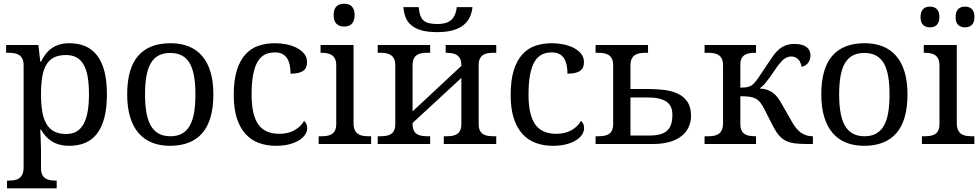

<svg xmlns="http://www.w3.org/2000/svg" viewBox="-20 -780 5311 1040"><path d="M337.9 -481.9Q298.8 -481.9 272.7 -469Q246.6 -456.1 231 -429.7Q215.3 -403.3 208.7 -363.3Q202.1 -323.2 202.1 -269Q202.1 -216.8 208.7 -176.8Q215.3 -136.7 231.2 -109.4Q247.1 -82 273.2 -68.1Q299.3 -54.2 338.9 -54.2Q372.1 -54.2 395.3 -68.1Q418.5 -82 433.3 -109.4Q448.2 -136.7 455.1 -177Q461.9 -217.3 461.9 -270Q461.9 -323.2 455.1 -363Q448.2 -402.8 433.3 -429.2Q418.5 -455.6 394.8 -468.8Q371.1 -481.9 337.9 -481.9ZM559.1 -269Q559.1 -196.8 545.7 -144Q532.2 -91.3 506.3 -57.1Q480.5 -22.9 442.4 -6.6Q404.3 9.8 355 9.8Q326.2 9.8 302.7 3.4Q279.3 -2.9 260.5 -14.6Q241.7 -26.4 227.3 -42.5Q212.9 -58.6 202.1 -78.1H198.2Q199.2 -52.2 200.2 -29.8Q200.7 -20.5 200.9 -10.5Q201.2 -0.5 201.4 8.3Q201.7 17.1 201.9 24.2Q202.1 31.2 202.1 35.2V130.9Q202.1 152.8 208.7 166.3Q215.3 179.7 226.6 186.8Q237.8 193.8 252.7 196Q267.6 198.2 284.2 198.2H287.1V240.2H18.1V198.2H25.9Q43 198.2 57.9 195.8Q72.8 193.4 83.7 185.8Q94.7 178.2 101.3 163.8Q107.9 149.4 107.9 126V-425.8Q107.9 -447.8 101.3 -461.2Q94.7 -474.6 83.5 -481.9Q72.3 -489.3 57.4 -491.7Q42.5 -494.1 25.9 -494.1H13.2V-536.1H188L198.2 -445.8H202.1Q213.4 -468.8 227.5 -487.3Q241.7 -505.9 260.3 -518.8Q278.8 -531.7 302.2 -538.8Q325.7 -545.9 355 -545.9Q404.3 -545.9 442.4 -529.5Q480.5 -513.2 506.3 -479.2Q532.2 -445.3 545.7 -393.1Q559.1 -340.8 559.1 -269Z M1135.7 -269Q1135.7 -127.9 1075.9 -59.1Q1016.1 9.8 900.9 9.8Q846.7 9.8 803.7 -7.3Q760.7 -24.4 730.7 -59.1Q700.7 -93.8 684.8 -146.2Q668.9 -198.7 668.9 -269Q668.9 -409.2 728.3 -477.5Q787.6 -545.9 903.8 -545.9Q958 -545.9 1001 -529.1Q1043.9 -512.2 1074 -477.8Q1104 -443.4 1119.9 -391.4Q1135.7 -339.4 1135.7 -269ZM765.6 -269Q765.6 -213.4 772.9 -170.9Q780.3 -128.4 796.6 -99.9Q813 -71.3 839.1 -56.6Q865.2 -42 902.8 -42Q940.4 -42 966.3 -56.6Q992.2 -71.3 1008.3 -99.9Q1024.4 -128.4 1031.5 -170.9Q1038.6 -213.4 1038.6 -269Q1038.6 -324.7 1031.2 -366.7Q1023.9 -408.7 1007.8 -436.8Q991.7 -464.8 965.6 -479Q939.5 -493.2 901.9 -493.2Q864.3 -493.2 838.4 -479Q812.5 -464.8 796.4 -436.8Q780.3 -408.7 772.9 -366.7Q765.6 -324.7 765.6 -269Z M1474.1 9.8Q1424.3 9.8 1382.3 -5.6Q1340.3 -21 1310.1 -54.2Q1279.8 -87.4 1262.9 -139.4Q1246.1 -191.4 1246.1 -265.1Q1246.1 -345.2 1262.9 -399.2Q1279.8 -453.1 1309.8 -485.8Q1339.8 -518.6 1380.6 -532.2Q1421.4 -545.9 1468.8 -545.9Q1500 -545.9 1531 -539.8Q1562 -533.7 1586.9 -521Q1611.8 -508.3 1627.4 -489Q1643.1 -469.7 1643.1 -443.8Q1643.1 -409.2 1620.6 -395Q1598.1 -380.9 1553.7 -380.9Q1553.7 -404.3 1549.8 -425.3Q1545.9 -446.3 1536.4 -462.2Q1526.9 -478 1510.5 -487.1Q1494.1 -496.1 1468.8 -496.1Q1439.9 -496.1 1416.7 -485.4Q1393.6 -474.6 1377 -448.2Q1360.4 -421.9 1351.6 -377.4Q1342.8 -333 1342.8 -266.1Q1342.8 -159.7 1378.2 -107.4Q1413.6 -55.2 1494.1 -55.2Q1540.5 -55.2 1575.2 -74.7Q1609.9 -94.2 1627 -125Q1634.3 -119.1 1639.2 -109.4Q1644 -99.6 1644 -85.9Q1644 -68.8 1633.3 -51.8Q1622.6 -34.7 1601.3 -21Q1580.1 -7.3 1548.3 1.2Q1516.6 9.8 1474.1 9.8Z M1719.2 -42Q1735.8 -42 1750.7 -44.2Q1765.6 -46.4 1776.9 -53.2Q1788.1 -60.1 1794.7 -73.5Q1801.3 -86.9 1801.3 -108.9V-425.8Q1801.3 -447.8 1794.7 -461.2Q1788.1 -474.6 1776.9 -481.9Q1765.6 -489.3 1750.7 -491.7Q1735.8 -494.1 1719.2 -494.1H1716.3V-536.1H1895V-113.8Q1895 -90.3 1901.6 -76.2Q1908.2 -62 1919.2 -54.4Q1930.2 -46.9 1945.3 -44.4Q1960.4 -42 1977.1 -42H1990.2V0H1706.1V-42ZM1787.1 -698.2Q1787.1 -715.8 1791.5 -727.5Q1795.9 -739.3 1803.7 -746.6Q1811.5 -753.9 1821.8 -756.8Q1832 -759.8 1844.2 -759.8Q1856 -759.8 1866.2 -756.8Q1876.5 -753.9 1884 -746.6Q1891.6 -739.3 1896.2 -727.5Q1900.9 -715.8 1900.9 -698.2Q1900.9 -680.7 1896.2 -668.9Q1891.6 -657.2 1884 -649.9Q1876.5 -642.6 1866.2 -639.4Q1856 -636.2 1844.2 -636.2Q1832 -636.2 1821.8 -639.4Q1811.5 -642.6 1803.7 -649.9Q1795.9 -657.2 1791.5 -668.9Q1787.1 -680.7 1787.1 -698.2Z M2668 -536.1V-494.1H2654.8Q2638.2 -494.1 2623.3 -491.9Q2608.4 -489.7 2597.2 -482.7Q2585.9 -475.6 2579.3 -462.2Q2572.8 -448.7 2572.8 -426.8V-108.9Q2572.8 -86.9 2579.3 -73.5Q2585.9 -60.1 2597.2 -53.2Q2608.4 -46.4 2623.3 -44.2Q2638.2 -42 2654.8 -42H2668V0H2383.8V-42H2397Q2413.6 -42 2428.5 -44.2Q2443.4 -46.4 2454.6 -53.2Q2465.8 -60.1 2472.4 -73.5Q2479 -86.9 2479 -108.9V-357.9L2214.8 -113.8V-108.9Q2214.8 -86.9 2221.4 -73.5Q2228 -60.1 2239.3 -53.2Q2250.5 -46.4 2265.4 -44.2Q2280.3 -42 2296.9 -42H2310.1V0H2025.9V-42H2039.1Q2055.7 -42 2070.6 -44.2Q2085.4 -46.4 2096.7 -53.2Q2107.9 -60.1 2114.5 -73.5Q2121.1 -86.9 2121.1 -108.9V-425.8Q2121.1 -447.8 2114.5 -461.2Q2107.9 -474.6 2096.7 -481.9Q2085.4 -489.3 2070.6 -491.7Q2055.7 -494.1 2039.1 -494.1H2025.9V-536.1H2310.1V-494.1H2296.9Q2280.3 -494.1 2265.4 -491.9Q2250.5 -489.7 2239.3 -482.7Q2228 -475.6 2221.4 -462.2Q2214.8 -448.7 2214.8 -426.8V-176.8L2479 -422.9V-425.8Q2479 -447.8 2472.4 -461.2Q2465.8 -474.6 2454.6 -481.9Q2443.4 -489.3 2428.5 -491.7Q2413.6 -494.1 2397 -494.1H2394V-536.1ZM2539.1 -741.2Q2536.1 -710.9 2524.2 -686Q2512.2 -661.1 2489.5 -643.3Q2466.8 -625.5 2432.4 -615.7Q2397.9 -606 2349.1 -606Q2298.8 -606 2264.6 -615.2Q2230.5 -624.5 2209 -642.1Q2187.5 -659.7 2177.5 -684.8Q2167.5 -710 2165 -741.2H2248Q2250.5 -713.4 2257.1 -695.6Q2263.7 -677.7 2275.9 -667.7Q2288.1 -657.7 2306.6 -653.8Q2325.2 -649.9 2351.1 -649.9Q2372.6 -649.9 2390.4 -654.5Q2408.2 -659.2 2421.4 -669.7Q2434.6 -680.2 2442.9 -697.8Q2451.2 -715.3 2454.1 -741.2Z M2974.1 9.8Q2924.3 9.8 2882.3 -5.6Q2840.3 -21 2810.1 -54.2Q2779.8 -87.4 2762.9 -139.4Q2746.1 -191.4 2746.1 -265.1Q2746.1 -345.2 2762.9 -399.2Q2779.8 -453.1 2809.8 -485.8Q2839.8 -518.6 2880.6 -532.2Q2921.4 -545.9 2968.8 -545.9Q3000 -545.9 3031 -539.8Q3062 -533.7 3086.9 -521Q3111.8 -508.3 3127.4 -489Q3143.1 -469.7 3143.1 -443.8Q3143.1 -409.2 3120.6 -395Q3098.1 -380.9 3053.7 -380.9Q3053.7 -404.3 3049.8 -425.3Q3045.9 -446.3 3036.4 -462.2Q3026.9 -478 3010.5 -487.1Q2994.1 -496.1 2968.8 -496.1Q2939.9 -496.1 2916.7 -485.4Q2893.6 -474.6 2877 -448.2Q2860.4 -421.9 2851.6 -377.4Q2842.8 -333 2842.8 -266.1Q2842.8 -159.7 2878.2 -107.4Q2913.6 -55.2 2994.1 -55.2Q3040.5 -55.2 3075.2 -74.7Q3109.9 -94.2 3127 -125Q3134.3 -119.1 3139.2 -109.4Q3144 -99.6 3144 -85.9Q3144 -68.8 3133.3 -51.8Q3122.6 -34.7 3101.3 -21Q3080.1 -7.3 3048.3 1.2Q3016.6 9.8 2974.1 9.8Z M3490.2 -536.1V-494.1H3477.1Q3460.4 -494.1 3445.6 -491.7Q3430.7 -489.3 3419.4 -481.9Q3408.2 -474.6 3401.6 -461.2Q3395 -447.8 3395 -425.8V-297.9H3492.2Q3538.6 -297.9 3580.3 -292.5Q3622.1 -287.1 3653.8 -271.5Q3685.5 -255.9 3704.3 -227.5Q3723.1 -199.2 3723.1 -152.8Q3723.1 -120.1 3710.4 -92Q3697.8 -64 3672.1 -43.5Q3646.5 -22.9 3607.7 -11.5Q3568.8 0 3516.1 0H3206.1V-42H3219.2Q3235.8 -42 3250.7 -44.2Q3265.6 -46.4 3276.9 -53.2Q3288.1 -60.1 3294.7 -73.5Q3301.3 -86.9 3301.3 -108.9V-425.8Q3301.3 -447.8 3294.7 -461.2Q3288.1 -474.6 3276.9 -481.9Q3265.6 -489.3 3250.7 -491.7Q3235.8 -494.1 3219.2 -494.1H3206.1V-536.1ZM3497.1 -45.9Q3530.3 -45.9 3554 -52Q3577.6 -58.1 3592.8 -71.5Q3607.9 -85 3615 -106.4Q3622.1 -127.9 3622.1 -158.2Q3622.1 -209 3588.1 -230.5Q3554.2 -252 3491.2 -252H3395V-45.9Z M4348.1 0Q4310.1 0 4282.7 -3.9Q4255.4 -7.8 4235.1 -18.3Q4214.8 -28.8 4199.2 -47.1Q4183.6 -65.4 4168.5 -94.2L4119.1 -190.9Q4107.9 -212.9 4097.2 -226.1Q4086.4 -239.3 4072 -246.6Q4057.6 -253.9 4038.1 -256.3Q4018.6 -258.8 3990.2 -258.8V-108.9Q3990.2 -86.9 3996.8 -73.5Q4003.4 -60.1 4014.6 -53.2Q4025.9 -46.4 4040.8 -44.2Q4055.7 -42 4072.3 -42H4075.2V0H3796.4V-42H3814.5Q3831.1 -42 3846.2 -44.4Q3861.3 -46.9 3872.3 -54.4Q3883.3 -62 3889.9 -76.2Q3896.5 -90.3 3896.5 -113.8V-425.8Q3896.5 -447.8 3889.9 -461.2Q3883.3 -474.6 3872.1 -481.9Q3860.8 -489.3 3845.9 -491.7Q3831.1 -494.1 3814.5 -494.1H3796.4V-536.1H4075.2V-494.1H4072.3Q4056.2 -494.1 4041.3 -491.9Q4026.4 -489.7 4015.1 -483.2Q4003.9 -476.6 3997.1 -464.1Q3990.2 -451.7 3990.2 -431.2V-305.2Q4004.9 -305.2 4015.6 -306.4Q4026.4 -307.6 4034.4 -310.1Q4042.5 -312.5 4049.1 -316.4Q4055.7 -320.3 4061.5 -326.2Q4074.2 -337.9 4091.3 -363.8Q4108.4 -389.6 4134.3 -428.2Q4151.4 -454.6 4166.3 -475.6Q4181.2 -496.6 4197.8 -511.2Q4214.4 -525.9 4234.9 -533.9Q4255.4 -542 4284.2 -542Q4326.7 -542 4348.4 -525.1Q4370.1 -508.3 4370.1 -481Q4370.1 -466.8 4366.2 -456.1Q4362.3 -445.3 4355.7 -437.5Q4349.1 -429.7 4340.3 -424.8Q4331.5 -419.9 4322.3 -418Q4320.3 -429.2 4315.9 -439.5Q4311.5 -449.7 4304.7 -457.3Q4297.9 -464.8 4288.1 -469.5Q4278.3 -474.1 4266.1 -474.1Q4241.7 -474.1 4221.2 -455.3Q4200.7 -436.5 4175.3 -397.9Q4161.6 -377.9 4150.9 -363Q4140.1 -348.1 4130.9 -336.4Q4121.6 -324.7 4112.8 -316.2Q4104 -307.6 4094.2 -300.8Q4117.7 -299.8 4135.3 -293.7Q4152.8 -287.6 4167.2 -276.9Q4181.6 -266.1 4193.4 -250.2Q4205.1 -234.4 4216.3 -213.9L4268.6 -122.1Q4292 -79.6 4319.3 -60.8Q4346.7 -42 4380.4 -42H4383.3V0Z M4895.5 -269Q4895.5 -127.9 4835.7 -59.1Q4775.9 9.8 4660.6 9.8Q4606.4 9.8 4563.5 -7.3Q4520.5 -24.4 4490.5 -59.1Q4460.4 -93.8 4444.6 -146.2Q4428.7 -198.7 4428.7 -269Q4428.7 -409.2 4488 -477.5Q4547.4 -545.9 4663.6 -545.9Q4717.8 -545.9 4760.7 -529.1Q4803.7 -512.2 4833.7 -477.8Q4863.8 -443.4 4879.6 -391.4Q4895.5 -339.4 4895.5 -269ZM4525.4 -269Q4525.4 -213.4 4532.7 -170.9Q4540 -128.4 4556.4 -99.9Q4572.8 -71.3 4598.9 -56.6Q4625 -42 4662.6 -42Q4700.2 -42 4726.1 -56.6Q4752 -71.3 4768.1 -99.9Q4784.2 -128.4 4791.3 -170.9Q4798.3 -213.4 4798.3 -269Q4798.3 -324.7 4791 -366.7Q4783.7 -408.7 4767.6 -436.8Q4751.5 -464.8 4725.3 -479Q4699.2 -493.2 4661.6 -493.2Q4624 -493.2 4598.1 -479Q4572.3 -464.8 4556.2 -436.8Q4540 -408.7 4532.7 -366.7Q4525.4 -324.7 4525.4 -269Z M4986.8 -42Q5003.4 -42 5018.3 -44.2Q5033.2 -46.4 5044.4 -53.2Q5055.7 -60.1 5062.3 -73.5Q5068.8 -86.9 5068.8 -108.9V-425.8Q5068.8 -447.8 5062.3 -461.2Q5055.7 -474.6 5044.4 -481.9Q5033.2 -489.3 5018.3 -491.7Q5003.4 -494.1 4986.8 -494.1H4983.9V-536.1H5162.6V-113.8Q5162.6 -90.3 5169.2 -76.2Q5175.8 -62 5186.8 -54.4Q5197.8 -46.9 5212.9 -44.4Q5228 -42 5244.6 -42H5257.8V0H4973.6V-42ZM4966.3 -688Q4966.3 -703.6 4970.2 -714.4Q4974.1 -725.1 4981 -731.7Q4987.8 -738.3 4997.1 -741.2Q5006.3 -744.1 5017.1 -744.1Q5027.8 -744.1 5037.1 -741.2Q5046.4 -738.3 5053.5 -731.7Q5060.5 -725.1 5064.5 -714.4Q5068.4 -703.6 5068.4 -688Q5068.4 -672.9 5064.5 -662.1Q5060.5 -651.4 5053.5 -644.5Q5046.4 -637.7 5037.1 -634.8Q5027.8 -631.8 5017.1 -631.8Q4995.1 -631.8 4980.7 -644.5Q4966.3 -657.2 4966.3 -688ZM5156.2 -688Q5156.2 -703.6 5160.2 -714.4Q5164.1 -725.1 5170.9 -731.7Q5177.7 -738.3 5187 -741.2Q5196.3 -744.1 5207 -744.1Q5217.8 -744.1 5227.1 -741.2Q5236.3 -738.3 5243.4 -731.7Q5250.5 -725.1 5254.4 -714.4Q5258.3 -703.6 5258.3 -688Q5258.3 -672.9 5254.4 -662.1Q5250.5 -651.4 5243.4 -644.5Q5236.3 -637.7 5227.1 -634.8Q5217.8 -631.8 5207 -631.8Q5185.1 -631.8 5170.7 -644.5Q5156.2 -657.2 5156.2 -688Z"/></svg>

Font: Droid-TTFautohint Serif
Style: Regular
Weight: 400
Foundry: Ascender Corporation
Version: Version 1.00; ttfautohint (v1.00rc1.4-1a1c-dirty) -l 8 -r 50